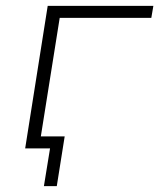

<svg xmlns="http://www.w3.org/2000/svg" viewBox="-20 -507 544 656"><path d="M130 129 151 0H66L73 -41H201L174 129ZM66 0 143 -487H504L497 -446H184L113 0Z"/></svg>

Font: Nunito Sans 10pt SemiExpanded ExtraLight
Style: Italic
Weight: 250
Width: 6
Italic angle: -9°
Designer: Vernon Adams
Foundry: Vernon Adams
Version: Version 3.101;gftools[0.9.27]